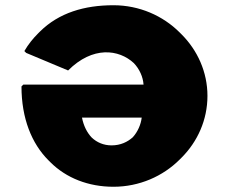

<svg xmlns="http://www.w3.org/2000/svg" viewBox="-20 -691 875 733"><path d="M521 -242C518 -216 506 -188 487 -167C467 -149 440 -136 406 -136C376 -136 350 -147 330 -166C312 -185 299 -211 293 -242ZM240 -422C334 -516 434 -503 491 -450C512 -428 526 -398 528 -368H69L62 -361C62 -239 101 -143 165 -79L172 -72C233 -11 318 22 413 22C512 22 602 -18 666 -82L673 -89C734 -150 772 -233 772 -325C772 -416 734 -499 673 -560L666 -567C602 -631 512 -671 413 -671C302 -671 205 -642 133 -571L132 -570L125 -563C106 -544 88 -522 73 -496L80 -489Z"/></svg>

Font: Hussar Woodtype
Style: Blk
Weight: 900
Foundry: Cannot Into Space Fonts
Version: Version 1.07